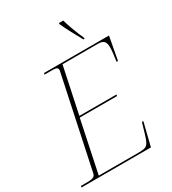

<svg xmlns="http://www.w3.org/2000/svg" viewBox="-227 -1047 1044 1163"><g transform="rotate(-30 295.5 -465.5)"><path d="M452 -771H460V-779C435 -832 414 -893 403 -931H373V-923C397 -869 420 -830 452 -771ZM-7 0H479L519 -161H509L491 -100C467 -18 460 -10 397 -10H120L196 -372H457L458 -382H199L267 -704H514C554 -704 568 -690 568 -647C568 -625 564 -594 558 -553H568L598 -714H144L141 -704H200C225 -704 234 -697 234 -684C234 -681 234 -678 233 -675L99 -43C95 -22 89 -10 39 -10H-4Z"/></g></svg>

Font: Noto Serif Display Thin
Style: Italic
Weight: 100
Italic angle: -12°
Designer: Monotype Design Team
Foundry: Monotype Imaging Inc.
Version: Version 2.009